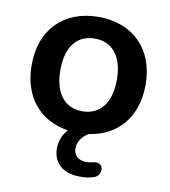

<svg xmlns="http://www.w3.org/2000/svg" viewBox="-79 -567 734 830"><g transform="rotate(10 288.0 -152.0)"><path d="M326 195C345 195 368 194 389 186C428 171 421 111 373 124C362 127 352 128 343 128C311 128 287 111 287 77C287 48 307 22 333 7C459 -11 538 -104 538 -245C538 -401 439 -499 288 -499C136 -499 38 -401 38 -245C38 -105 116 -12 241 7C220 31 208 60 208 91C208 155 252 195 326 195ZM288 -85C213 -85 164 -139 164 -245C164 -351 213 -404 288 -404C362 -404 412 -351 412 -245C412 -139 362 -85 288 -85Z"/></g></svg>

Font: Nunito
Style: Bold
Weight: 700
Designer: Vernon Adams
Foundry: Vernon Adams
Version: Version 3.602